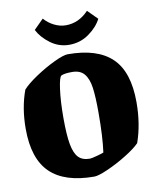

<svg xmlns="http://www.w3.org/2000/svg" viewBox="-91 -896 793 979"><g transform="rotate(-10 305.0 -406.5)"><path d="M15 -287Q15 -396 48 -485Q72 -512 121.5 -545Q171 -578 220.5 -601.5Q270 -625 292 -625Q445 -625 520 -553Q595 -481 595 -324Q595 -210 562 -117Q539 -93 489 -62Q439 -31 389 -9Q339 13 318 13Q165 13 90 -59.5Q15 -132 15 -287ZM384 -100Q395 -179 395 -305Q395 -387 388.5 -434Q382 -481 361 -506.5Q340 -532 298 -532Q258 -532 242 -524Q231 -519 222.5 -457Q214 -395 214 -308Q214 -220 223 -171.5Q232 -123 252.5 -102Q273 -81 311 -81Q320 -81 349.5 -89Q379 -97 384 -100ZM148 -776 198 -826Q220 -801 249.5 -786.5Q279 -772 309 -772Q376 -772 427 -826L477 -776Q456 -735 411 -703Q366 -671 309 -671Q256 -671 212.5 -703Q169 -735 148 -776Z"/></g></svg>

Font: Grenze Black
Style: Regular
Weight: 900
Designer: Renata Polastri
Foundry: Omnibus-Type
Version: Version 1.002; ttfautohint (v1.8)